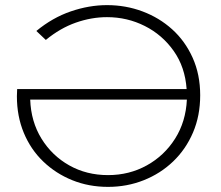

<svg xmlns="http://www.w3.org/2000/svg" viewBox="-20 -725 865 750"><path d="M402 5Q327 5 262.5 -21Q198 -47 149 -94Q100 -141 73 -206Q46 -271 46 -349Q46 -365 47 -377H709Q703 -463 658.5 -526Q614 -589 545.5 -623.5Q477 -658 398 -658Q337 -658 276 -636.5Q215 -615 159 -569L122 -604Q185 -656 256.5 -680.5Q328 -705 398 -705Q471 -705 536.5 -680.5Q602 -656 652.5 -610.5Q703 -565 732.5 -499.5Q762 -434 762 -353Q762 -273 734 -207.5Q706 -142 656.5 -94.5Q607 -47 541.5 -21Q476 5 402 5ZM710 -336H98Q101 -250 142 -183.5Q183 -117 250.5 -79Q318 -41 402 -41Q485 -41 553.5 -79Q622 -117 664 -183.5Q706 -250 710 -336Z"/></svg>

Font: Montserrat Light
Style: Regular
Weight: 300
Designer: Julieta Ulanovsky
Foundry: Julieta Ulanovsky
Version: Version 9.000; ttfautohint (v1.8.4.7-5d5b)